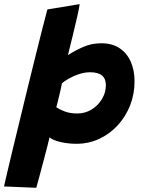

<svg xmlns="http://www.w3.org/2000/svg" viewBox="-78 -716 698 934"><path d="M98.5 197.5 -58.5 191Q-54.5 173.5 -43.8 127Q-33 80.5 -17 14.2Q-1 -52 17.8 -129.2Q36.5 -206.5 56 -286.5Q75.5 -366.5 94 -440.5Q112.5 -514.5 127.5 -574.2Q142.5 -634 152.5 -670L309.5 -696Q307.5 -678.5 298 -636.8Q288.5 -595 276.2 -544.2Q264 -493.5 252.5 -448Q287.5 -470.5 327.8 -488Q368 -505.5 414.5 -505.5Q468.5 -505.5 504.5 -481Q540.5 -456.5 558.5 -414.8Q576.5 -373 576.5 -320.5Q576.5 -258 554.8 -203Q533 -148 494.2 -106Q455.5 -64 404 -40.2Q352.5 -16.5 293 -16.5Q254 -16.5 216 -25.2Q178 -34 163 -48Q160.5 -35.5 152.5 -5Q144.5 25.5 134.5 63.8Q124.5 102 114.8 138Q105 174 98.5 197.5ZM298 -164Q336.5 -164 368 -183.5Q399.5 -203 418.2 -234.5Q437 -266 437 -302Q437 -364.5 360.5 -364.5Q333 -364.5 305.5 -355.2Q278 -346 256 -333.2Q234 -320.5 223.5 -311Q221.5 -300 216 -275.8Q210.5 -251.5 204.5 -227.8Q198.5 -204 196 -194Q210.5 -184 236.5 -174Q262.5 -164 298 -164Z"/></svg>

Font: Grandstander
Style: Bold Italic
Weight: 700
Italic angle: -15°
Designer: Tyler Finck
Foundry: Etcetera Type Co
Version: Version 1.200; ttfautohint (v1.8.3)